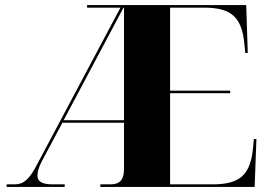

<svg xmlns="http://www.w3.org/2000/svg" viewBox="-20 -734 1055 754"><path d="M6 0H234V-10H188C147 -10 127 -20 127 -45C127 -58 132 -78 145 -102L225 -252H467V-73C467 -23 447 -10 412 -10H374V0H980L987 -188H977L974 -156C964 -47 923 -10 814 -10H648V-368H884V-378H648V-704H780C889 -704 930 -667 940 -559L943 -526H953L947 -714H322V-704H453L126 -89C96 -31 74 -10 37 -10H6ZM230 -262 465 -704H467V-262Z"/></svg>

Font: Noto Serif Display ExtraBold
Style: Regular
Weight: 800
Designer: Monotype Design Team
Foundry: Monotype Imaging Inc.
Version: Version 2.009